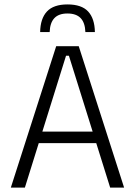

<svg xmlns="http://www.w3.org/2000/svg" viewBox="-20 -848 610 868"><path d="M29 0 234 -639H336L541 0H478L291.5 -596H278.5L92.5 0ZM138.5 -201V-253H431V-201ZM285 -828Q349 -828 378.5 -796Q408 -764 409 -703H366Q364.5 -745.5 344.5 -766.2Q324.5 -787 285 -787Q245.5 -787 225.8 -766Q206 -745 204.5 -703H161.5Q162.5 -764 192.2 -796Q222 -828 285 -828Z"/></svg>

Font: Anek Latin Light
Style: Regular
Weight: 300
Designer: Yesha Goshar
Foundry: Ek Type
Version: Version 1.003